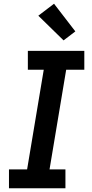

<svg xmlns="http://www.w3.org/2000/svg" viewBox="-20 -1007 490 1027"><path d="M28 0V-101H125L214 -634H129V-735H431V-634H334L245 -101H330V0ZM320 -791 185 -923 269 -987 383 -839Z"/></svg>

Font: Iosevka Etoile Oblique
Style: Bold
Weight: 700
Italic angle: -9°
Designer: Belleve Invis
Foundry: Belleve Invis
Version: Version 15.5.2; ttfautohint (v1.8.4)